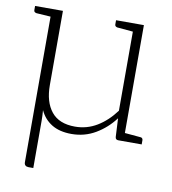

<svg xmlns="http://www.w3.org/2000/svg" viewBox="-77 -564 725 808"><g transform="rotate(10 285.0 -159.5)"><path d="M99 177Q90 177 85 172.5Q80 168 80 159V-463L19 -467Q14 -468 11 -470.5Q8 -473 8 -478V-496H127V-179Q127 -107 160 -66Q193 -25 261 -25Q312 -25 355 -51Q398 -77 432 -123V-461L364 -467Q360 -468 357 -470.5Q354 -473 354 -478V-496H473V-35L541 -29Q545 -29 548 -26Q551 -23 551 -18V0H451Q439 0 438 -12L434 -91Q401 -47 354.5 -19.5Q308 8 252 8Q201 8 167.5 -12.5Q134 -33 117 -70Q119 -45 119 -25.5Q119 -6 119 9V177Z"/></g></svg>

Font: Aleo ExtraLight
Style: Regular
Weight: 250
Designer: Alessio Laiso
Foundry: Alessio Laiso
Version: Version 2.001;gftools[0.9.29]